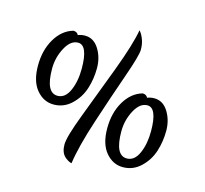

<svg xmlns="http://www.w3.org/2000/svg" viewBox="-118 -902 1196 1118"><g transform="rotate(15 480.0 -343.0)"><path d="M406 82Q399 82 385 74Q371 66 362 57Q338 33 338 -13Q338 -59 392.5 -201.5Q447 -344 510 -512Q573 -680 588 -768Q602 -754 613.5 -725Q625 -696 625 -661Q625 -626 577.5 -491Q530 -356 475 -188Q420 -20 406 82ZM262 -606Q217 -606 185.5 -547Q154 -488 154 -421Q154 -276 225 -276Q271 -276 296 -332Q321 -388 321 -465Q321 -606 262 -606ZM290 -656Q343 -656 374.5 -605.5Q406 -555 406 -490.5Q406 -426 387 -366.5Q368 -307 322.5 -264Q277 -221 216 -221Q155 -221 112.5 -272Q70 -323 70 -416.5Q70 -510 110.5 -578.5Q151 -647 217 -666Q240 -666 248 -648Q268 -656 290 -656ZM746 -358Q701 -358 669.5 -299Q638 -240 638 -173Q638 -28 709 -28Q755 -28 780 -84Q805 -140 805 -217Q805 -358 746 -358ZM774 -408Q827 -408 858.5 -357.5Q890 -307 890 -242.5Q890 -178 871 -118.5Q852 -59 806.5 -16Q761 27 700 27Q639 27 596.5 -24Q554 -75 554 -168.5Q554 -262 594.5 -330.5Q635 -399 701 -418Q724 -418 732 -400Q752 -408 774 -408Z"/></g></svg>

Font: Merienda
Style: Regular
Weight: 400
Designer: Eduardo Rodriguez Tunni
Foundry: Eduardo Rodriguez Tunni
Version: Version 1.001